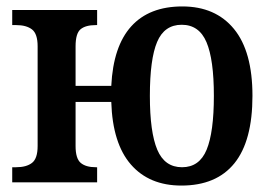

<svg xmlns="http://www.w3.org/2000/svg" viewBox="-20 -567 857 597"><path d="M326 -250H215V-113Q215 -74 231 -60.5Q247 -47 278 -47H282V0H18V-47H30Q62 -47 79.5 -60.5Q97 -74 97 -113V-423Q97 -462 79.5 -475.5Q62 -489 30 -489H18V-536H282V-489H278Q246 -489 230.5 -476Q215 -463 215 -423V-300H326Q332 -423 388 -485Q444 -547 547 -547Q650 -547 707.5 -477Q765 -407 765 -269Q765 -129 709 -59.5Q653 10 544 10Q444 10 387 -55.5Q330 -121 326 -250ZM645 -269Q645 -382 622 -436Q599 -490 545 -490Q491 -490 468.5 -436.5Q446 -383 446 -269Q446 -156 469 -101.5Q492 -47 546 -47Q600 -47 622.5 -101.5Q645 -156 645 -269Z"/></svg>

Font: Noto Serif NarrowSemiBold
Style: Regular
Weight: 600
Width: 4
Designer: Monotype Design Team
Foundry: Monotype Imaging Inc.
Version: Version 1.001